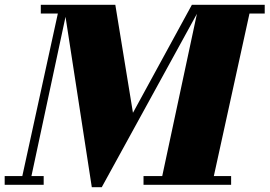

<svg xmlns="http://www.w3.org/2000/svg" viewBox="-50 -770 1124 800"><path d="M-30.5 -36.5H43L191 -713.5H120V-750H430.5L504 -300L749.5 -750H1053V-713.5H989.5L841 -36.5H913V0H548V-36.5H626L770.5 -712.5L374 10H332.5L223 -700L81 -36.5H132V0H-30.5Z"/></svg>

Font: Bodoni* 06pt Fatface
Style: Italic
Weight: 900
Italic angle: -13°
Version: Version 2.3